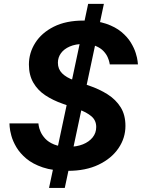

<svg xmlns="http://www.w3.org/2000/svg" viewBox="-20 -854 718 971"><path d="M307.6 96.4H228L425.8 -834.4H505.4ZM323.4 10Q247.8 10 196.5 -7.4Q145.2 -24.8 112.8 -52.2Q80.4 -79.6 62.6 -110Q44.8 -140.4 37.4 -167.8Q30 -195.2 28.9 -212.6Q27.8 -230 27.8 -230H174.2Q174.2 -230 175.8 -218.2Q177.4 -206.4 184.9 -188.6Q192.4 -170.8 208.6 -153Q224.8 -135.2 253.5 -123.4Q282.2 -111.6 327.6 -111.6Q368.2 -111.6 399.3 -124.1Q430.4 -136.6 448.5 -159.1Q466.6 -181.6 466.6 -211.6Q466.6 -245.4 442 -266.1Q417.4 -286.8 378.4 -300.4L296.4 -329.6Q247.8 -346.6 209.4 -371.9Q171 -397.2 148.6 -435.8Q126.2 -474.4 126.2 -527.6Q126.2 -586.4 158.3 -637.2Q190.4 -688 252 -719Q313.6 -750 402.4 -750Q470 -750 516.8 -733.9Q563.6 -717.8 593.9 -692.6Q624.2 -667.4 641.4 -639.2Q658.6 -611 666.4 -585.8Q674.2 -560.6 675.9 -544.5Q677.6 -528.4 677.6 -528.4H535.2Q535.2 -528.4 533.2 -538.7Q531.2 -549 524.5 -564.6Q517.8 -580.2 503.4 -595.6Q489 -611 464.4 -621.3Q439.8 -631.6 402.4 -631.6Q362.2 -631.6 332.9 -618.9Q303.6 -606.2 288.2 -584.8Q272.8 -563.4 272.8 -536.6Q272.8 -504.4 294.2 -483.1Q315.6 -461.8 353.4 -448.4L429.8 -421.2Q482.8 -403.2 524.3 -376.8Q565.8 -350.4 590.1 -311.7Q614.4 -273 614.4 -217.2Q614.4 -156 579.1 -104.2Q543.8 -52.4 478.7 -21.2Q413.6 10 323.4 10Z"/></svg>

Font: Be Vietnam Pro Variable Thin
Style: Italic
Weight: 100
Italic angle: -12°
Designer: Lam Bao, Tony Le, Vietanh Nguyen
Foundry: Yellow Type Foundry
Version: Version 1.002